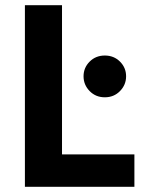

<svg xmlns="http://www.w3.org/2000/svg" viewBox="-20 -720 544 740"><path d="M76 -700H219V-125H498V0H76ZM302 -426Q302 -459 325.5 -482.5Q349 -506 384 -506Q419 -506 442.5 -482.5Q466 -459 466 -426Q466 -393 442.5 -369Q419 -345 384 -345Q349 -345 325.5 -369Q302 -393 302 -426Z"/></svg>

Font: Jost* Semi
Style: Regular
Weight: 600
Version: Version 3.7